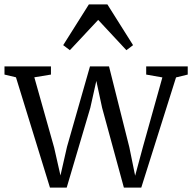

<svg xmlns="http://www.w3.org/2000/svg" viewBox="-28 -851 878 878"><path d="M-7.5 -510V-547.5H205V-510L129 -497.5L219.5 -176.5L248.5 -48.5L278.5 -180L383.5 -547.5H470.5L563.5 -177.5L590 -47.5L625.5 -179L714.5 -497L640.5 -510V-547.5H830.5V-510L777 -497L618 7H538.5L439 -358L412.5 -481L385 -358L277 7H200.5L45 -497.5ZM291.5 -621.5 261 -644.5 378.5 -831H463L580.5 -644.5L550 -621.5L421 -760Z"/></svg>

Font: Merriweather 36pt Light
Style: Regular
Weight: 300
Designer: Eben Sorkin
Foundry: Eben Sorkin
Version: Version 2.100